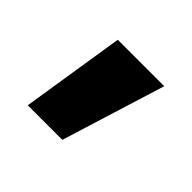

<svg xmlns="http://www.w3.org/2000/svg" viewBox="-70 -177 377 377"><g transform="rotate(45 118.5 11.0)"><path d="M71 -97H200L133 119H37Z"/></g></svg>

Font: Pridi Medium
Style: Regular
Weight: 500
Designer: Katatrad Team
Foundry: CadsonDemak
Version: Version 1.001